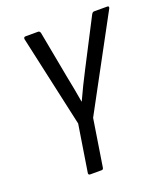

<svg xmlns="http://www.w3.org/2000/svg" viewBox="-123 -742 719 828"><g transform="rotate(-20 236.0 -327.5)"><path d="M149 0Q140 0 141 -9L175 -224L82 -645Q81 -655 91 -655H148Q155 -655 158 -646L198 -432Q204 -401 210 -370.5Q216 -340 221 -308H222Q236 -339 251 -369.5Q266 -400 282 -431L393 -646Q398 -655 405 -655H465Q470 -655 471.5 -652.5Q473 -650 471 -645L244 -225L210 -9Q209 0 201 0Z"/></g></svg>

Font: Sofia Sans Condensed
Style: Italic
Weight: 400
Italic angle: -9°
Designer: Botio Nikoltchev, Ani Petrova
Foundry: lettersoup
Version: Version 4.101